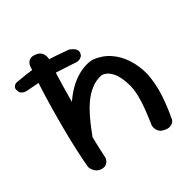

<svg xmlns="http://www.w3.org/2000/svg" viewBox="-210 -796 943 943"><g transform="rotate(-30 261.0 -325.0)"><path d="M468 -12Q452 -15 443 -23.5Q434 -32 430.5 -41Q427 -50 426.5 -56Q426 -62 426 -62Q433 -109 437 -147.5Q441 -186 440.5 -220Q440 -254 432 -286Q416 -343 391 -370.5Q366 -398 336 -399Q301 -392 273 -370.5Q245 -349 224 -319Q203 -289 187 -256Q171 -223 159.5 -193.5Q148 -164 140 -144Q132 -126 127 -121.5Q122 -117 118.5 -122.5Q115 -128 114 -137Q113 -146 112.5 -154Q112 -162 111.5 -163Q111 -164 110 -153L84 -243L115 -306Q137 -352 164 -385.5Q191 -419 220 -441Q249 -463 278.5 -474.5Q308 -486 335 -487Q386 -482 425.5 -456Q465 -430 492.5 -387.5Q520 -345 534 -291Q546 -228 542.5 -165.5Q539 -103 526 -35Q526 -35 523.5 -30Q521 -25 514 -19.5Q507 -14 496 -11Q485 -8 468 -12ZM108 0Q92 0 81 -6.5Q70 -13 64 -21.5Q58 -30 55.5 -36Q53 -42 53 -42Q49 -85 46.5 -141.5Q44 -198 43.5 -260.5Q43 -323 44 -386Q45 -449 48 -508Q51 -567 55 -616Q55 -616 56.5 -621.5Q58 -627 62.5 -634Q67 -641 77 -646Q87 -651 103 -649Q120 -648 130 -641Q140 -634 144.5 -625Q149 -616 150.5 -609Q152 -602 152 -602Q149 -563 147 -509Q145 -455 144.5 -393.5Q144 -332 144 -269Q144 -206 145.5 -146.5Q147 -87 150 -38Q150 -38 149 -32.5Q148 -27 144 -19.5Q140 -12 131.5 -6Q123 0 108 0ZM300 -549Q299 -536 293 -529.5Q287 -523 280 -520Q273 -517 267.5 -516.5Q262 -516 262 -516Q224 -518 194.5 -520Q165 -522 141 -522.5Q117 -523 93.5 -522.5Q70 -522 43 -520.5Q16 -519 -19 -516Q-19 -516 -24.5 -516Q-30 -516 -37.5 -518Q-45 -520 -51.5 -525Q-58 -530 -61 -541Q-65 -551 -63 -558Q-61 -565 -56 -569.5Q-51 -574 -47 -575.5Q-43 -577 -43 -577Q-11 -583 17 -587Q45 -591 72 -593Q99 -595 127.5 -595.5Q156 -596 188.5 -594Q221 -592 261 -588Q261 -588 267 -585.5Q273 -583 281 -578.5Q289 -574 294.5 -566.5Q300 -559 300 -549Z"/></g></svg>

Font: Sour Gummy
Style: Regular
Weight: 400
Designer: Stefie Justprince
Foundry: Eifetstype
Version: Version 1.000